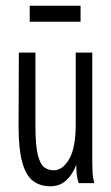

<svg xmlns="http://www.w3.org/2000/svg" viewBox="-20 -641 390 672"><path d="M156 11Q121 11 96 -7.5Q71 -26 58 -72.5Q45 -119 45 -202L46 -457H104V-202Q104 -132 112.5 -98.5Q121 -65 135.5 -55Q150 -45 168 -45Q199 -45 222 -84Q245 -123 245 -205V-457H303V-71Q303 -53 304 -35.5Q305 -18 310 0H255Q250 -17 248.5 -32Q247 -47 247 -64Q234 -30 211.5 -9.5Q189 11 156 11ZM84 -565V-621H262V-565Z"/></svg>

Font: Inconsolata ExtraCondensed
Style: Regular
Weight: 400
Width: 2
Monospace: yes
Designer: Raph Levien, Cyreal, Brenton Simpson
Foundry: Raph Levien, Cyreal, Google
Version: Version 3.001; ttfautohint (v1.8.2.53-6de2)